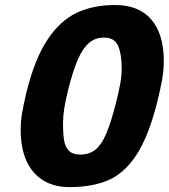

<svg xmlns="http://www.w3.org/2000/svg" viewBox="-20 -743 681 775"><path d="M471.2 -465.3Q471.2 -524.4 456.8 -557.9Q442.4 -591.3 399.4 -591.3Q364.7 -591.3 339.4 -569.8Q314 -548.3 294.2 -502.7Q274.4 -457 254.9 -379.9Q244.1 -336.4 239.3 -304.9Q234.4 -273.4 234.4 -244.6Q234.4 -201.2 239 -175Q243.7 -148.9 258.8 -134Q273.9 -119.1 304.2 -119.1Q340.8 -119.1 365.2 -138.9Q389.6 -158.7 408.4 -202.4Q427.2 -246.1 447.3 -324.2Q460 -375.5 465.6 -406.2Q471.2 -437 471.2 -465.3ZM260.3 12.2Q198.2 12.2 154.1 -15.1Q109.9 -42.5 86.7 -94Q63.5 -145.5 63.5 -217.8Q63.5 -252 69.1 -286.1Q74.7 -320.3 87.4 -373Q120.6 -505.9 171.6 -582.8Q222.7 -659.7 289.3 -691.2Q356 -722.7 443.8 -722.7Q541.5 -722.7 591.3 -663.6Q641.1 -604.5 641.1 -498Q641.1 -460.9 634.8 -423.8Q628.4 -386.7 613.8 -328.1Q579.6 -192.4 531 -118.2Q482.4 -43.9 417.7 -15.9Q353 12.2 260.3 12.2Z"/></svg>

Font: Lesson One Extra
Style: Italic
Weight: 800
Italic angle: -14°
Designer: But Ko, Victor Gaultney, Annie Olsen, Julie Remington, Don Collingsworth, Eric Hays, Becca Hirsbrunner
Version: Version 1.100